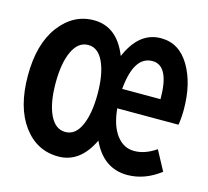

<svg xmlns="http://www.w3.org/2000/svg" viewBox="-81 -596 762 702"><g transform="rotate(15 300.0 -245.5)"><path d="M502 -287.1Q502 -414.1 438 -414.1Q368.2 -414.1 356.9 -287.1ZM192.9 -502.9Q280.8 -502.9 320.8 -401.9Q363.8 -502.9 446.8 -502.9Q515.6 -502.9 554.9 -437Q594.2 -371.1 594.2 -272Q594.2 -242.2 589.8 -213.9H357.9Q363.8 -149.9 390.4 -114.5Q417 -79.1 457.5 -79.1Q498 -79.1 540 -107.9L580.1 -33.2Q522 11.7 456.1 12.2Q365.2 12.2 321.8 -82Q276.9 12.2 194.8 12.2Q112.8 12.2 62 -56.9Q11.2 -126 11.2 -245.6Q11.2 -365.2 63.2 -434.1Q115.2 -502.9 192.9 -502.9ZM137.2 -365.7Q116.2 -321.3 116.2 -245.6Q116.2 -169.9 137.2 -125.5Q158.2 -81.1 196.3 -81.1Q234.4 -81.1 254.6 -126Q274.9 -170.9 274.9 -245.6Q274.9 -320.3 254.4 -365.2Q233.9 -410.2 196 -410.2Q158.2 -410.2 137.2 -365.7Z"/></g></svg>

Font: SourceCodePro-Semibold
Style: Regular
Weight: 600
Monospace: yes
Designer: Paul D. Hunt
Foundry: Adobe Systems Incorporated
Version: Version 1.009;PS 1.000;hotconv 1.0.70;makeotf.lib2.5.5900